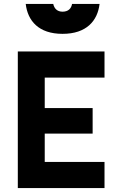

<svg xmlns="http://www.w3.org/2000/svg" viewBox="-20 -950 593 970"><path d="M70 0H508V-132H206V-275H448V-404H206V-558H508V-690H70ZM110 -930C120 -845 175 -779 296 -779C417 -779 473 -845 483 -930H344C340 -907 325 -891 296 -891C269 -891 254 -907 249 -930Z"/></svg>

Font: TitilliumText22L
Style: 999 wt
Weight: 900
Designer: Campivisivi
Foundry: Campivisivi
Version: 1.000